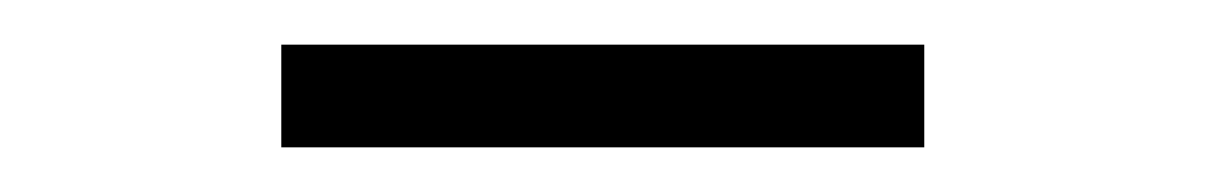

<svg xmlns="http://www.w3.org/2000/svg" viewBox="-20 -695 540 86"><path d="M106 -629H394V-675H106Z"/></svg>

Font: Poppy and Pepper Light
Style: Regular
Weight: 300
Designer: Thy Ha
Foundry: Thy Ha
Version: Version 0.001;Glyphs 3.2 (3227)